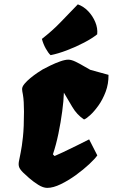

<svg xmlns="http://www.w3.org/2000/svg" viewBox="-20 -866 526 895"><path d="M200.2 9.8Q181.2 9.8 158.2 -4.6Q135.3 -19 115.7 -36.1Q96.2 -53.2 87.4 -62Q72.8 -76.7 69.1 -87.4Q65.4 -98.1 68.1 -113.3Q70.8 -128.4 76.4 -155Q82 -181.6 86.9 -227.3Q91.8 -272.9 91.8 -345.7Q91.8 -369.1 90.6 -389.6Q89.4 -410.2 86.9 -424.3Q85 -434.1 84 -440.2Q83 -446.3 83 -450.7Q83 -461.9 94.2 -475.3Q105.5 -488.8 121.8 -502.2Q138.2 -515.6 154.1 -526.4Q169.9 -537.1 179.2 -542.5Q193.4 -550.3 215.6 -561Q237.8 -571.8 260.5 -579.8Q283.2 -587.9 298.3 -587.9Q312.5 -587.9 332.3 -578.4Q352.1 -568.8 370.8 -557.6Q389.6 -546.4 400.9 -540.5L485.8 -517.1Q486.3 -474.6 472.4 -438Q458.5 -401.4 438.5 -373.5Q418.5 -345.7 399.9 -328.9Q381.3 -312 371.6 -309.1Q338.4 -331.1 316.9 -367.7Q295.4 -404.3 277.8 -434.1Q276.9 -397.9 270 -346.7Q263.2 -295.4 252.2 -242.4Q241.2 -189.5 226.6 -146.5L234.4 -138.7Q246.1 -143.6 273.2 -156.2Q300.3 -168.9 333.5 -185.3Q366.7 -201.7 395.5 -216.3L433.6 -141.6Q422.9 -126 396 -100.8Q369.1 -75.7 334.2 -50.3Q299.3 -24.9 263.7 -7.6Q228 9.8 200.2 9.8ZM215.8 -608.9Q205.1 -618.7 193.4 -639.6Q181.6 -660.6 175.3 -684.6Q225.1 -723.6 261 -761Q296.9 -798.3 342.8 -845.7Q370.1 -835.9 391.4 -813.5Q412.6 -791 424.3 -762.7Q436 -734.4 433.1 -706.1Q410.2 -687.5 372.1 -667.5Q334 -647.5 292.2 -631.6Q250.5 -615.7 215.8 -608.9Z"/></svg>

Font: Fruktur
Style: Italic
Weight: 400
Italic angle: -8°
Designer: Viktoriya Grabowska, Eben Sorkin
Foundry: Viktoriya Grabowska
Version: Version 1.008; ttfautohint (v1.8.4.7-5d5b)